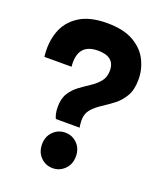

<svg xmlns="http://www.w3.org/2000/svg" viewBox="-138 -830 781 927"><g transform="rotate(20 252.0 -367.0)"><path d="M177 -221Q173 -228.5 169.2 -243.5Q165.5 -258.5 165.5 -280Q165.5 -323.5 183.5 -351.2Q201.5 -379 227.8 -398Q254 -417 280.2 -434.2Q306.5 -451.5 324.5 -473.5Q342.5 -495.5 342.5 -529.5Q342.5 -601 256.5 -601Q150.5 -601 162 -484H22.5Q14 -554.5 34.5 -612.8Q55 -671 108.8 -706Q162.5 -741 252 -741Q337.5 -741 389.2 -711Q441 -681 464 -634.2Q487 -587.5 487 -536.5Q487 -484 467.8 -450.8Q448.5 -417.5 420 -395.8Q391.5 -374 362.8 -355.5Q334 -337 314.8 -314.8Q295.5 -292.5 295.5 -258Q295.5 -251 296.5 -240Q297.5 -229 299.5 -221ZM243 7.5Q207 7.5 181.5 -18Q156 -43.5 156 -84Q156 -124 181.5 -149.5Q207 -175 243 -175Q279.5 -175 304.8 -149.5Q330 -124 330 -84Q330 -43.5 304.2 -18Q278.5 7.5 243 7.5Z"/></g></svg>

Font: Spline Sans
Style: Bold
Weight: 700
Designer: Eben Sorkin, Mirko Velimirovic
Foundry: Sorkin Type
Version: Version 1.000; ttfautohint (v1.8.3)